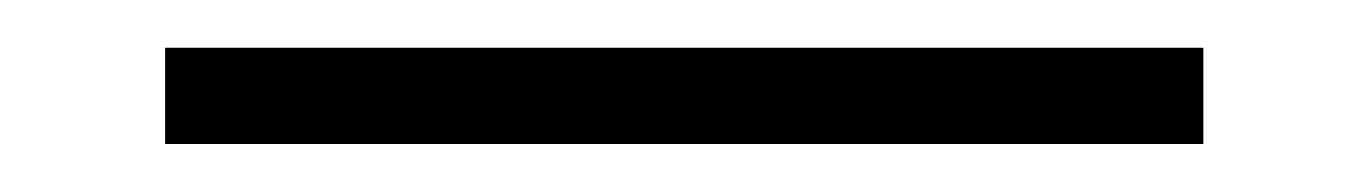

<svg xmlns="http://www.w3.org/2000/svg" viewBox="-20 -288 570 80"><path d="M481.4 -268.1V-228H48.8V-268.1Z"/></svg>

Font: AzarMehrMonospaced
Style: SerifRegular
Weight: 1
Designer: Amin Abedi
Version: Version 1.00